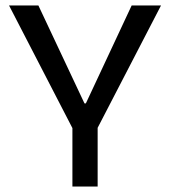

<svg xmlns="http://www.w3.org/2000/svg" viewBox="-20 -680 620 700"><path d="M244 0V-213L13 -660H120L288 -303H293L460 -660H567L336 -214V0Z"/></svg>

Font: Bricolage Grotesque 96pt ExtraBold
Style: Regular
Weight: 400
Version: Version 1.001;gftools[0.9.33.dev8+g029e19f]